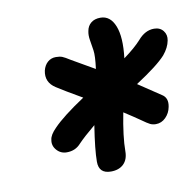

<svg xmlns="http://www.w3.org/2000/svg" viewBox="-65 -841 667 656"><g transform="rotate(-10 269.0 -513.0)"><path d="M131.8 -341.8Q110.4 -341.8 96.7 -357.7Q83 -373.5 86.9 -393.1Q88.4 -409.7 109.9 -431.2Q143.1 -465.8 219.2 -516.1Q158.2 -551.3 132.8 -567.9Q97.7 -590.3 106 -629.9Q110.4 -647.9 122.3 -658.4Q134.3 -668.9 150.9 -668.9Q164.6 -668.9 173.1 -665.5Q181.6 -662.1 199.2 -650.9Q210.4 -644 237.3 -628.9Q264.2 -613.8 278.8 -605Q284.7 -649.9 281.7 -669.2Q278.8 -688.5 275.9 -705.6Q272.9 -722.7 275.9 -736.8Q278.8 -754.4 291.3 -764.6Q303.7 -774.9 324.2 -774.9Q358.4 -774.9 374 -735.6Q389.6 -696.3 380.9 -624Q420.9 -653.3 441.9 -676.8Q466.8 -706.1 498 -706.1Q518.6 -706.1 529.8 -691.9Q541 -677.7 537.1 -658.2Q532.7 -634.3 513.2 -610.8Q485.8 -580.1 408.2 -529.8Q478.5 -483.4 485.8 -478Q507.3 -464.8 501 -434.1Q497.1 -413.1 482.4 -398.4Q467.8 -383.8 448.2 -383.8Q437.5 -383.8 428.7 -387.9Q419.9 -392.1 398.9 -407.2Q382.3 -418.9 345.2 -442.9Q329.1 -360.4 329.1 -311Q329.1 -282.2 313 -266.6Q296.9 -251 269 -251Q227.1 -251 227.1 -292Q227.1 -334 240.2 -417Q200.7 -384.3 180.2 -362.8Q161.6 -341.8 131.8 -341.8Z"/></g></svg>

Font: Shantell Sans Irregular Bouncy
Style: Italic
Weight: 600
Italic angle: -11.31°
Designer: Stephen Nixon, Anya Danilova, Shantell Martin
Foundry: Arrow Type
Version: Version 1.006;[9816181b4]